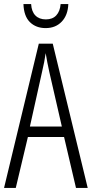

<svg xmlns="http://www.w3.org/2000/svg" viewBox="-20 -996 454 950"><path d="M356 -66 297 -318H118L58 -66H0L172 -780H241L414 -66ZM224 -640Q218 -666 214 -688Q210 -710 206 -733Q200 -690 188 -640L128 -370H286ZM318 -976Q316 -921 285.5 -889Q255 -857 206 -857Q158 -857 128 -886.5Q98 -916 96 -976H134Q136 -939 155 -919.5Q174 -900 207 -900Q240 -900 258.5 -920Q277 -940 280 -976Z"/></svg>

Font: Noto Sans Malayalam UI ExtraCondensed Light
Style: Regular
Weight: 300
Width: 2
Designer: Jelle Bosma - Monotype Design Team
Foundry: Monotype Imaging Inc.
Version: Version 2.104; ttfautohint (v1.8.4.7-5d5b)